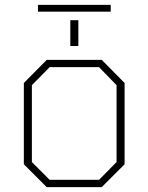

<svg xmlns="http://www.w3.org/2000/svg" viewBox="-20 -769 610 789"><path d="M136 -721V-749H435V-721ZM269 -580V-686H302V-580ZM172 0 78 -94V-428L172 -523H398L492 -428V-94L398 0ZM184 -30H387L459 -103V-419L387 -493H184L111 -419V-103Z"/></svg>

Font: Tomorrow ExtraLight
Style: Regular
Weight: 275
Designer: Tony de Marco, Monica Rizzolli
Foundry: Just in Type
Version: Version 2.002